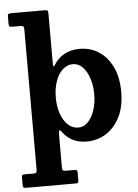

<svg xmlns="http://www.w3.org/2000/svg" viewBox="-65 -830 818 1134"><g transform="rotate(-5 343.5 -262.5)"><path d="M24 -723V-761Q24 -774 28.5 -777Q33 -780 45.5 -780H243.5Q254.5 -780 259.2 -777Q264 -774 264 -762.5V-460.5Q264 -445.5 267 -445.2Q270 -445 276.5 -455Q299.5 -492 338 -513.5Q376.5 -535 430 -535Q492 -535 542.2 -502.8Q592.5 -470.5 622.2 -409.2Q652 -348 652 -260.5Q652 -173 621 -111.8Q590 -50.5 538.5 -18.2Q487 14 425 14Q377 14 342 -3.8Q307 -21.5 284 -53Q273 -68 268.5 -66.2Q264 -64.5 264 -26V150.5Q264 166 268 170.5Q272 175 288 175H336.5Q347 175 350.5 178Q354 181 354 192.5V236.5Q354 249.5 350.2 252.2Q346.5 255 334 255H43Q30 255 27 251Q24 247 24 235V193Q24 182.5 26.5 178.8Q29 175 40 175H92Q107 175 110.5 170.5Q114 166 114 150V-677.5Q114 -693 108.8 -696.5Q103.5 -700 89 -700H46.5Q31 -700 27.5 -704.2Q24 -708.5 24 -723ZM264 -260.5Q264 -208.5 278.5 -165.8Q293 -123 319.8 -97.8Q346.5 -72.5 382 -72.5Q414 -72.5 438.8 -97.8Q463.5 -123 477.8 -165.8Q492 -208.5 492 -260.5Q492 -312.5 477.8 -355.2Q463.5 -398 438.8 -423.2Q414 -448.5 382 -448.5Q346.5 -448.5 319.8 -423.2Q293 -398 278.5 -355.2Q264 -312.5 264 -260.5Z"/></g></svg>

Font: Besley*
Style: Bold
Weight: 700
Designer: Owen Earl
Foundry: indestructible type*
Version: Version 2.000; ttfautohint (v1.8.3)